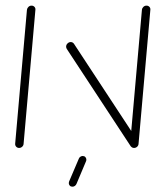

<svg xmlns="http://www.w3.org/2000/svg" viewBox="-20 -539 568 699"><path d="M49.6 -0.4Q43.3 -0.4 39.1 -4.8Q34.8 -9.3 35.2 -15.6L78.1 -503.3Q78.9 -509.6 83.7 -514.1Q88.5 -518.5 94.8 -518.5Q101.1 -518.5 105.4 -514.1Q109.6 -509.6 108.9 -503.3L65.9 -15.6Q65.6 -9.3 60.7 -4.8Q55.9 -0.4 49.6 -0.4ZM220.7 -368.9Q220.7 -375.9 225.9 -380.9Q231.1 -385.9 237.4 -385.9Q244.8 -385.9 249.3 -379.6L482.6 -24.4L456.3 -5.9L223 -361.1Q220.7 -365.6 220.7 -368.9ZM468.1 -0.4Q461.9 -0.4 457.6 -4.8Q453.3 -9.3 453.7 -15.6L496.7 -503.3Q497.4 -509.6 502.2 -514.1Q507 -518.5 513.3 -518.5Q519.6 -518.5 523.9 -514.1Q528.1 -509.6 527.4 -503.3L484.4 -15.6Q484.1 -9.3 479.3 -4.8Q474.4 -0.4 468.1 -0.4ZM230.4 127.4Q230.4 124.8 231.5 121.9L266.7 39.3Q268.1 34.8 272.2 31.9Q276.3 28.9 281.1 28.9Q287 28.9 290.7 32.8Q294.4 36.7 294.4 42.2Q294.4 45.2 293.3 47.8L258.5 130.4Q256.7 134.8 252.6 137.8Q248.5 140.7 243.7 140.7Q237.8 140.7 234.1 136.9Q230.4 133 230.4 127.4Z"/></svg>

Font: 26F Galaxy Sans Ultra Light
Style: Italic
Weight: 200
Italic angle: -5°
Designer: C₂₉H₂₅N₃O₅
Version: Version 1.200